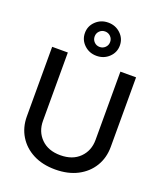

<svg xmlns="http://www.w3.org/2000/svg" viewBox="-177 -1115 1059 1242"><g transform="rotate(20 352.0 -493.5)"><path d="M351.6 11.7Q264.2 11.7 199.5 -21.7Q134.8 -55.2 98.9 -114.3Q63 -173.3 63 -249V-727.5H170.9V-257.8Q170.9 -183.1 219.5 -134.8Q268.1 -86.4 351.6 -86.4Q435.5 -86.4 484.1 -134.8Q532.7 -183.1 532.7 -257.8V-727.5H640.6V-249Q640.6 -173.3 604.7 -114.3Q568.8 -55.2 503.9 -21.7Q439 11.7 351.6 11.7ZM351.6 -770.5Q301.3 -770.5 266.4 -803.7Q231.4 -836.9 231.4 -884.8Q231.4 -932.6 266.4 -965.8Q301.3 -999 351.6 -999Q401.9 -999 436.8 -965.8Q471.7 -932.6 471.7 -884.8Q471.7 -836.9 436.8 -803.7Q401.9 -770.5 351.6 -770.5ZM351.6 -831.5Q373.5 -831.5 389.2 -846.9Q404.8 -862.3 404.8 -884.8Q404.8 -907.2 389.2 -922.6Q373.5 -938 351.6 -938Q329.1 -938 313.7 -922.6Q298.3 -907.2 298.3 -884.8Q298.3 -862.3 313.7 -846.9Q329.1 -831.5 351.6 -831.5Z"/></g></svg>

Font: Inter Display Medium
Style: Regular
Weight: 500
Designer: Rasmus Andersson
Foundry: rsms
Version: Version 4.001;git-9221beed3